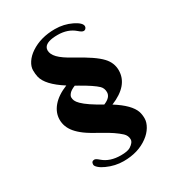

<svg xmlns="http://www.w3.org/2000/svg" viewBox="-194 -872 979 1065"><g transform="rotate(-30 295.0 -340.0)"><path d="M128.4 4.4Q128.4 -17.1 147.9 -17.1Q157.2 -17.1 175.8 -0.5Q218.3 36.6 288.6 36.6Q330.6 36.6 349.1 25.4Q378.9 6.3 378.9 -13.7Q378.9 -37.6 360.4 -55.2Q323.7 -88.9 260 -123.5Q196.3 -158.2 168.7 -178.7Q141.1 -199.2 124 -219.7Q91.8 -258.3 91.8 -304Q91.8 -349.6 124.3 -387.7Q156.7 -425.8 218.8 -450.7Q119.1 -514.2 105.5 -572.8Q101.1 -591.8 101.1 -615.7Q101.1 -639.6 117.7 -665Q134.3 -690.4 163.6 -710Q228.5 -753.4 319.8 -753.4Q376.5 -753.4 425.8 -729.5Q473.1 -706.1 473.1 -683.6Q473.1 -676.8 467.8 -670.4Q462.4 -664.1 454.1 -664.1Q443.4 -664.1 424.8 -680.7Q382.3 -717.8 316.9 -717.8Q247.6 -717.8 231 -689.5Q226.1 -681.2 226.1 -670.2Q226.1 -659.2 231.7 -646.7Q237.3 -634.3 250 -621.1Q273.9 -596.2 330.1 -565.4Q386.2 -534.7 422.4 -510Q458.5 -485.4 478.5 -463.9Q513.2 -426.8 513.2 -378.9Q513.2 -282.2 387.7 -231Q479.5 -173.3 497.6 -119.6Q503.9 -100.6 503.9 -75.4Q503.9 -50.3 487.5 -22.9Q471.2 4.4 442.4 25.4Q378.9 72.3 285.6 72.3Q231.4 72.3 179.7 48.8Q156.7 38.6 142.6 26.1Q128.4 13.7 128.4 4.4ZM348.6 -253.9Q396 -272.9 396 -306.2Q396 -331.1 379.9 -347.2Q352.5 -373.5 278.3 -415.5L258.8 -426.3Q231.9 -415.5 220.7 -402.8Q209.5 -390.1 209.5 -379.4Q209.5 -368.7 214.1 -357.7Q218.8 -346.7 233.4 -332Q265.6 -299.8 348.6 -253.9Z"/></g></svg>

Font: Limelight
Style: Regular
Weight: 400
Designer: Nicole Fally
Foundry: Nicole Fally
Version: Version 1.002